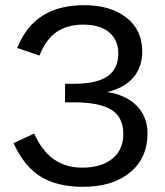

<svg xmlns="http://www.w3.org/2000/svg" viewBox="-20 -718 644 748"><path d="M303.2 9.8Q203.6 9.8 139.2 -29.5Q74.7 -68.8 32.7 -160.2L113.3 -197.8Q171.4 -64.9 299.8 -64.9Q374.5 -64.9 417.5 -99.6Q460.4 -134.3 460.4 -196.8Q460.4 -261.7 413.6 -290.5Q366.7 -319.3 268.1 -319.3H233.4V-391.6H268.1Q356.4 -391.6 398.7 -420.7Q440.9 -449.7 440.9 -509.8Q440.9 -562 405.5 -592Q370.1 -622.1 304.2 -622.1Q242.7 -622.1 200.7 -593.5Q158.7 -564.9 133.8 -501.5L46.9 -531.2Q81.1 -615.7 145.5 -656.7Q210 -697.8 307.6 -697.8Q411.1 -697.8 472.7 -649.2Q534.2 -600.6 534.2 -518.1Q534.2 -456.1 499 -415.5Q463.9 -375 397.5 -359.4Q471.7 -348.1 513.2 -305.4Q554.7 -262.7 554.7 -198.2Q554.7 -103 487.1 -46.6Q419.4 9.8 303.2 9.8Z"/></svg>

Font: Arial
Style: Regular
Weight: 400
Designer: Steve Matteson
Foundry: Ascender Corporation
Version: Version 2.00.3